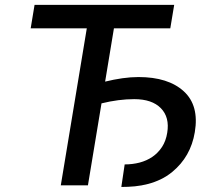

<svg xmlns="http://www.w3.org/2000/svg" viewBox="-20 -747 862 774"><path d="M103.7 -632.8 119.3 -727.3H682.2L666.5 -632.8H439.3L403.8 -418Q438.2 -426.5 472.7 -431.5Q507.1 -436.4 538.4 -436.4Q658 -436.4 720.9 -378.9Q783.4 -321.7 765.3 -214.1Q748.9 -115.1 674 -53.6Q652.3 -35.9 627.8 -24.1Q603.3 -12.4 577.2 -5.5Q551.1 1.4 523.8 4.1Q496.4 6.7 469.1 6.7L482.6 -84.2Q514.2 -84.2 542.8 -91.6Q571.4 -99.1 594.5 -114.9Q617.5 -130.7 633.2 -154.7Q648.8 -178.6 654.1 -211.6Q664.4 -274.1 628.6 -310.7Q593 -347.3 521 -347.3Q458.1 -347.3 389.2 -330.3L334.5 0H225.1L329.9 -632.8Z"/></svg>

Font: Inter P Medium
Style: Italic
Weight: 500
Italic angle: 9.39999°
Designer: Rasmus Andersson
Foundry: rsms
Version: Version 3.018;git-588b23468